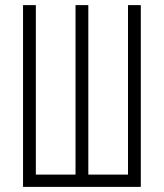

<svg xmlns="http://www.w3.org/2000/svg" viewBox="-20 -730 640 750"><path d="M70 0V-710H120V-48H275V-710H325V-48H480V-710H530V0Z"/></svg>

Font: Geist Mono UltraLight
Style: Regular
Weight: 200
Monospace: yes
Designer: Basement.studio, Andrés Briganti, Mateo Zaragoza
Foundry: Basement.studio, Vercel, Andrés Briganti, Guido Ferreyra, Mateo Zaragoza
Version: Version 1.400; ttfautohint (v1.8.4.7-5d5b)